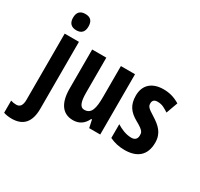

<svg xmlns="http://www.w3.org/2000/svg" viewBox="-239 -1013 1567 1506"><g transform="rotate(30 544.0 -260.5)"><path d="M55 -687C55 -639 80 -614 126 -614C172 -614 195 -639 195 -687C195 -735 174 -761 126 -761C78 -761 55 -736 55 -687ZM36 240C134 239 190 184 190 60V-546H61V53C61 103 44 127 10 127C-7 127 -22 125 -40 119V229C-17 237 10 240 36 240Z M698 -546H570V-268C570 -163 556 -105 491 -105C454 -105 438 -146 438 -228V-546H310V-191C310 -65 358 10 455 10C511 10 551 -17 576 -70H583L598 0H698Z M1104 -160C1104 -249 1051 -291 990 -330C922 -371 916 -384 916 -408C916 -434 930 -448 960 -448C1004 -448 1028 -430 1062 -409L1100 -514C1050 -544 1004 -556 953 -556C848 -556 787 -500 787 -405C787 -322 820 -274 894 -233C973 -190 971 -173 971 -149C971 -118 954 -100 921 -100C871 -100 823 -122 787 -145V-20C830 0 872 10 923 10C1034 10 1104 -43 1104 -160Z"/></g></svg>

Font: Noto Sans Gurmukhi ExtraCondensed
Style: Bold
Weight: 700
Width: 2
Designer: Jelle Bosma - Monotype Design Team
Foundry: Monotype Imaging Inc.
Version: Version 2.004